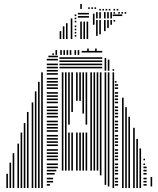

<svg xmlns="http://www.w3.org/2000/svg" viewBox="-20 -949 795 969"><path d="M20 0H12V-72H20ZM36 0H28V-128H36ZM52 0H44V-176H52ZM76 0H68V-224H76ZM92 0H84V-280H92ZM108 0H100V-328H108ZM124 0H116V-384H124ZM148 0H140V-432H148ZM164 0H156V-488H164ZM180 0H172V-536H180ZM196 0H188V-584H196ZM232 -12H216V-20H232ZM248 -28H216V-36H248ZM248 -44H216V-52H248ZM256 -68H216V-76H256ZM264 -84H216V-92H264ZM272 -100H216V-108H272ZM272 -116H216V-124H272ZM272 -140H216V-148H272ZM272 -156H216V-164H272ZM272 -172H216V-180H272ZM272 -188H216V-196H272ZM272 -212H216V-220H272ZM272 -228H216V-236H272ZM272 -244H216V-252H272ZM272 -260H216V-268H272ZM272 -284H216V-292H272ZM272 -300H216V-308H272ZM272 -316H216V-324H272ZM272 -332H216V-340H272ZM272 -356H216V-364H272ZM272 -372H216V-380H272ZM272 -388H216V-396H272ZM272 -404H216V-412H272ZM272 -428H216V-436H272ZM272 -444H216V-452H272ZM272 -460H216V-468H272ZM272 -476H216V-484H272ZM272 -500H216V-508H272ZM272 -516H216V-524H272ZM272 -532H216V-540H272ZM272 -548H216V-556H272ZM272 -572H216V-580H272ZM272 -588H216V-596H272ZM272 -604H216V-612H272ZM272 -620H216V-628H272ZM272 -644H216V-652H272ZM272 -660H224V-668H272ZM300 -88H292V-584H300ZM316 -88H308V-584H316ZM332 -88H324V-280H332ZM332 -320H324V-584H332ZM348 -88H340V-280H348ZM348 -384H340V-584H348ZM372 -88H364V-280H372ZM372 -440H364V-584H372ZM388 -88H380V-280H388ZM388 -440H380V-584H388ZM404 -88H396V-280H404ZM404 -376H396V-584H404ZM420 -88H412V-280H420ZM420 -320H412V-584H420ZM444 -88H436V-584H444ZM460 -88H452V-584H460ZM476 -88H468V-584H476ZM492 -64H484V-584H492ZM496 -604H280V-612H496ZM496 -620H280V-628H496ZM496 -636H280V-644H496ZM496 -652H280V-660H496ZM516 -16H508V-584H516ZM532 -8H524V-584H532ZM556 0H548V-584H556ZM576 -12H560V-20H576ZM576 -28H560V-36H576ZM576 -44H560V-52H576ZM576 -68H560V-76H576ZM576 -84H560V-92H576ZM576 -100H560V-108H576ZM576 -116H560V-124H576ZM576 -140H560V-148H576ZM576 -156H560V-164H576ZM576 -172H560V-180H576ZM576 -188H560V-196H576ZM576 -212H560V-220H576ZM576 -228H560V-236H576ZM576 -244H560V-252H576ZM576 -260H560V-268H576ZM576 -284H560V-292H576ZM576 -300H560V-308H576ZM576 -316H560V-324H576ZM576 -332H560V-340H576ZM576 -356H560V-364H576ZM576 -372H560V-380H576ZM576 -388H560V-396H576ZM576 -404H560V-412H576ZM576 -428H560V-436H576ZM576 -444H560V-452H576ZM576 -460H560V-468H576ZM576 -476H560V-484H576ZM576 -500H560V-508H576ZM576 -516H560V-524H576ZM568 -532H560V-540H568ZM516 -592H508V-656H516ZM532 -592H524V-648H532ZM556 -592H548V-600H556ZM604 0H596V-440H604ZM620 0H612V-408H620ZM636 0H628V-360H636ZM660 0H652V-304H660ZM676 0H668V-248H676ZM692 0H684V-200H692ZM720 -12H704V-20H720ZM720 -28H704V-36H720ZM720 -44H704V-52H720ZM720 -68H704V-76H720ZM720 -84H704V-92H720ZM720 -100H704V-108H720ZM712 -116H704V-124H712ZM712 -140H704V-148H712ZM748 -8H740V-56H748ZM604 -440H596V-456H604ZM252 -672H244V-680H252ZM268 -672H260V-688H268ZM292 -672H284V-688H292ZM308 -672H300V-688H308ZM324 -672H316V-688H324ZM340 -672H332V-688H340ZM364 -672H356V-688H364ZM380 -672H372V-688H380ZM496 -684H392V-692H496ZM268 -688H260V-696H268ZM292 -688H284V-696H292ZM308 -688H300V-696H308ZM324 -688H316V-696H324ZM340 -688H332V-696H340ZM364 -688H356V-696H364ZM380 -688H372V-696H380ZM428 -688H420V-704H428ZM468 -688H460V-704H468ZM289 -752H281V-792H289ZM305 -752H297V-816H305ZM321 -752H313V-832H321ZM345 -752H337V-856H345ZM365 -764H357V-772H365ZM365 -780H357V-788H365ZM365 -796H357V-804H365ZM365 -812H357V-820H365ZM365 -836H357V-844H365ZM365 -852H357V-860H365ZM365 -868H357V-876H365ZM393 -752H385V-840H393ZM409 -752H401V-840H409ZM425 -752H417V-840H425ZM429 -860H373V-868H429ZM429 -876H373V-884H429ZM457 -824H449V-880H457ZM473 -768H465V-848H473ZM489 -776H481V-848H489ZM513 -792H505V-848H513ZM529 -808H521V-848H529ZM545 -824H537V-848H545ZM561 -840H553V-848H561ZM473 -856H465V-880H473ZM489 -856H481V-880H489ZM513 -856H505V-880H513ZM529 -856H521V-880H529ZM545 -856H537V-880H545ZM597 -868H549V-876H597ZM473 -880H465V-888H473ZM489 -880H481V-888H489ZM513 -880H505V-888H513ZM529 -880H521V-888H529ZM545 -880H537V-888H545ZM561 -880H553V-888H561ZM585 -880H577V-888H585ZM601 -880H593V-888H601ZM617 -880H609V-888H617ZM489 -896H481V-904H489ZM505 -896H497V-904H505ZM521 -896H513V-904H521ZM537 -896H529V-904H537ZM561 -896H553V-904H561ZM577 -896H569V-904H577ZM393 -904H385V-929H393ZM433 -904H425V-912H433ZM449 -904H441V-912H449ZM465 -904H457V-912H465Z"/></svg>

Font: Rubik Lines
Style: Regular
Weight: 400
Designer: Hubert and Fischer, NaN
Foundry: Hubert and Fischer, NaN
Version: Version 2.201